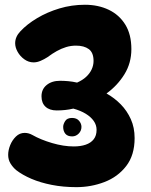

<svg xmlns="http://www.w3.org/2000/svg" viewBox="-20 -765 630 799"><path d="M216.2 -305.4Q186.1 -305.4 169.4 -320.9Q152.7 -336.3 152.7 -364.3Q152.7 -393.7 174.1 -411.2Q195.6 -428.8 229.9 -428.8Q246.1 -428.8 264 -427.2Q281.9 -425.6 300.7 -421.3Q322.9 -431 338 -444.8Q353.1 -458.6 361.2 -475.7Q369.3 -492.9 369.3 -511.4Q369.3 -546 349.6 -560.6Q329.8 -575.1 296.3 -575.1Q275 -575.1 255.2 -569.1Q235.3 -563 216.3 -552.4Q197.2 -541.8 177.8 -527.2Q163.8 -518.1 148.9 -511.8Q134.1 -505.4 119.9 -505.4Q98.8 -505.4 81.1 -518.3Q63.4 -531.1 53.3 -549.4Q43.1 -567.7 43.1 -584.9Q43.1 -612 64.7 -634.6Q92.2 -664.3 134.3 -689.4Q176.4 -714.6 227.4 -729.9Q278.4 -745.2 333.3 -745.2Q388.8 -745.2 432.7 -724.2Q476.6 -703.1 501.6 -662.3Q526.7 -621.4 526.7 -560.6Q526.7 -502.7 497.9 -456Q469.1 -409.3 423.3 -376Q456.4 -357.4 482.6 -330.7Q508.7 -304 524.4 -269.1Q540.2 -234.1 540.2 -190.4Q540.2 -119.2 505.2 -74Q470.2 -28.8 414.7 -7.5Q359.1 13.8 298 13.8Q242.9 13.8 195.4 4.4Q148 -4.9 110.7 -20.9Q73.3 -36.9 47.2 -57.2Q33.2 -69.1 23.6 -84.8Q14 -100.6 14 -120.6Q14 -140.1 22.4 -160.9Q30.8 -181.8 46.3 -196.9Q61.8 -212 82.9 -212Q99.3 -212 114.9 -203.2Q149.4 -183.6 197 -169.6Q244.6 -155.6 287 -155.6Q315.3 -155.6 336.7 -162.9Q358.1 -170.2 370 -185.5Q381.9 -200.8 381.9 -224.6Q381.9 -244.8 370 -261.7Q358.1 -278.6 336.8 -291.6Q315.4 -304.7 285.1 -313.1Q267.9 -308.9 250.7 -307.2Q233.4 -305.4 216.2 -305.4ZM242.9 -237.1Q242.9 -247.9 251.1 -261.1Q259.2 -274.2 279.8 -274.2Q299.1 -274.2 309.1 -262.3Q319 -250.4 319 -237.1Q319 -220.6 307.4 -209Q295.9 -197.4 280.3 -197.4Q260.9 -197.4 251.9 -208.5Q242.9 -219.6 242.9 -237.1Z"/></svg>

Font: Playpen Sans Hebrew
Style: Regular
Weight: 400
Designer: Tom Grace, Laura Meseguer, Veronika Burian, José Scaglione
Foundry: TypeTogether
Version: Version 2.000